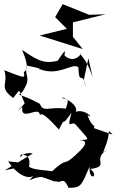

<svg xmlns="http://www.w3.org/2000/svg" viewBox="-20 -847 558 919"><path d="M329 -671V-740L486 -779L407 -776L280 -827L244 -765L300 -709L170 -677L376 -612ZM381 -463 403 -568 424 -475C386 -592 354 -577 370 -597C364 -574 327 -547 290 -580C284 -588 309 -635 256 -556C201 -543 168 -549 87 -608C84 -604 131 -520 94 -502C99 -471 104 -471 0 -511C23 -445 -30 -432 43 -378C80 -422 66 -428 98 -352C76 -328 47 -297 87 -336C75 -261 167 -342 170 -299C181 -294 173 -325 262 -227C303 -307 264 -221 322 -308C300 -220 316 -266 339 -254C412 -170 414 -181 359 -176C431 -176 346 -112 340 -103C275 -44 312 -105 218 -17C273 -35 152 -25 119 -49C131 -114 84 -104 80 -108C68 -67 79 -126 137 -112L3 -32L67 -45C70 -80 72 -66 19 -75C56 -16 113 15 140 -6C101 36 133 1 179 0C229 13 280 49 218 -14C272 71 273 -27 308 52C370 52 369 41 409 -50C403 25 458 -3 412 -38C511 -52 416 -80 493 -132C449 -90 501 -155 501 -220C530 -194 532 -199 429 -234C438 -251 418 -237 399 -296C440 -271 374 -341 330 -304C350 -305 363 -345 277 -382C288 -360 320 -396 295 -327C209 -338 189 -306 171 -350C76 -402 54 -388 85 -404C136 -482 95 -473 108 -533C206 -515 171 -508 166 -518C259 -477 328 -550 355 -525C360 -427 371 -521 392 -429Z"/></svg>

Font: Charger Distortion
Style: 2
Weight: 400
Designer: Jasper
Foundry: Cannot Into Space Fonts
Version: Version 0.98